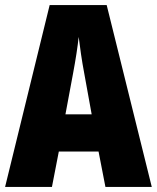

<svg xmlns="http://www.w3.org/2000/svg" viewBox="-20 -734 616 754"><path d="M394 0H576L399 -714H175L0 0H184L211 -139H367ZM311 -445 340 -285H237L267 -446C277 -499 285 -551 289 -589C294 -549 301 -497 311 -445Z"/></svg>

Font: Noto Sans Bengali ExtraCondensed Black
Style: Regular
Weight: 900
Width: 2
Designer: Joana Ranito - Universal Thirst; Jelle Bosma - Monotype Design Team
Foundry: Universal Thirst ehf.
Version: Version 3.000